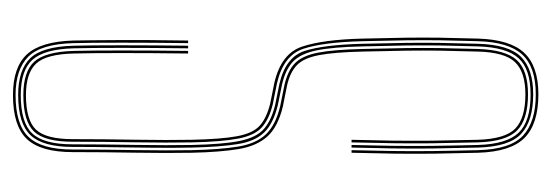

<svg xmlns="http://www.w3.org/2000/svg" viewBox="-297 -548 850 296"><g transform="rotate(-90 128.0 -400.0)"><path d="M130.5 5Q85.2 5 63.6 -16.2Q42 -37.5 40.5 -88Q39.5 -126.2 39.1 -155.9Q38.8 -185.5 39.1 -215.1Q39.5 -244.8 40.5 -283H44.5Q43.8 -251 43.2 -221.1Q42.8 -191.2 43.1 -159.2Q43.5 -127.2 44.5 -88.2Q45.8 -38.2 67 -18.6Q88.2 1 130.5 1Q172.8 1 192 -20Q211.2 -41 212.5 -88.2Q213.5 -122.5 213.9 -146.8Q214.2 -171 213.9 -197.8Q213.5 -224.5 212.5 -265.8Q211 -326.2 200.9 -357.1Q190.8 -388 147.5 -398L115.2 -404.5Q92 -410.2 79.6 -421.4Q67.2 -432.5 62.4 -457.5Q57.5 -482.5 56.5 -529.2Q55.8 -566.2 56.6 -616.6Q57.5 -667 57.5 -713Q57.5 -756 73.2 -772.5Q89 -789 129.5 -789Q165.5 -789 180.9 -772.2Q196.2 -755.5 197.5 -711.5Q198.2 -685 198.2 -637.4Q198.2 -589.8 197.5 -535H193.5Q194.2 -590.2 194.2 -637.6Q194.2 -685 193.5 -711.5Q192.5 -754 177.8 -769.5Q163 -785 129.5 -785Q90.8 -785 76.1 -769.5Q61.5 -754 61.5 -713Q61.5 -667 60.6 -616.6Q59.8 -566.2 60.5 -529.5Q61.5 -483.8 66 -459.5Q70.5 -435.2 82.2 -424.6Q94 -414 116.2 -408.5L148.5 -402Q193.5 -391.5 204.2 -359.1Q215 -326.8 216.5 -266Q217.5 -224.5 217.9 -198.2Q218.2 -172 217.9 -147.8Q217.5 -123.5 216.5 -88Q215 -38.5 194.5 -16.8Q174 5 130.5 5ZM130.5 -3Q89.8 -3 69.8 -21.4Q49.8 -39.8 48.5 -88.2Q47.5 -128 47.1 -158.9Q46.8 -189.8 47.2 -219Q47.8 -248.2 48.5 -283H52.5Q51.8 -251 51.2 -221.2Q50.8 -191.5 51.1 -159.4Q51.5 -127.2 52.5 -88.2Q53.8 -43.8 71.4 -25.4Q89 -7 130.5 -7Q169.2 -7 186.2 -25.5Q203.2 -44 204.5 -88.5Q205.5 -122.8 205.9 -147.1Q206.2 -171.5 205.9 -198.2Q205.5 -225 204.5 -265.8Q203.5 -311.5 198.4 -336.6Q193.2 -361.8 180.9 -373.4Q168.5 -385 145.8 -390.2L113.5 -396.8Q85 -403.8 71.5 -418Q58 -432.2 53.8 -458.9Q49.5 -485.5 48.5 -529.2Q48 -554 48.2 -585.1Q48.5 -616.2 49 -649.4Q49.5 -682.5 49.5 -713Q49.5 -759 67.6 -778Q85.8 -797 129.5 -797Q168 -797 186.1 -778.5Q204.2 -760 205.5 -711.8Q206.2 -685.5 206.2 -637.6Q206.2 -589.8 205.5 -535H201.5Q202.2 -590.2 202.2 -637.8Q202.2 -685.2 201.5 -711.8Q200.2 -756.5 184 -774.8Q167.8 -793 129.5 -793Q87.2 -793 70.4 -775.4Q53.5 -757.8 53.5 -713Q53.5 -667 52.6 -616.6Q51.8 -566.2 52.5 -529.2Q53.5 -481.8 58.6 -456Q63.8 -430.2 76.8 -418.5Q89.8 -406.8 114.2 -400.8L146.8 -394.2Q187.8 -384.8 197.4 -355.5Q207 -326.2 208.5 -265.8Q209.5 -224.5 209.9 -198.6Q210.2 -172.8 209.9 -148.6Q209.5 -124.5 208.5 -88.2Q207.2 -40.8 188.5 -21.9Q169.8 -3 130.5 -3ZM130.5 -11Q92 -11 74.9 -27.8Q57.8 -44.5 56.5 -88.5Q55.5 -128.5 55.1 -159.2Q54.8 -190 55.2 -219.1Q55.8 -248.2 56.5 -283H60.5Q59.8 -250.8 59.2 -221Q58.8 -191.2 59.1 -159.4Q59.5 -127.5 60.5 -88.5Q61.8 -45.8 78 -30.4Q94.2 -15 130.5 -15Q164.8 -15 180.1 -30.9Q195.5 -46.8 196.5 -88.5Q197.5 -123 197.9 -147.1Q198.2 -171.2 197.9 -197.8Q197.5 -224.2 196.5 -265.5Q195.5 -309.8 191 -333.2Q186.5 -356.8 175.6 -367.2Q164.8 -377.8 144 -382.5L111.5 -389Q80.5 -396.5 65.8 -412.6Q51 -428.8 46.2 -457Q41.5 -485.2 40.5 -529Q39.8 -566.2 40.6 -616.8Q41.5 -667.2 41.5 -713Q41.5 -762.5 61.9 -783.8Q82.2 -805 129.5 -805Q172.2 -805 192.1 -783.6Q212 -762.2 213.5 -712Q214 -688 214.2 -643.6Q214.5 -599.2 213.5 -535H209.5Q210.2 -590.2 210.2 -637.8Q210.2 -685.2 209.5 -711.8Q208.2 -761.8 188.6 -781.4Q169 -801 129.5 -801Q84 -801 64.8 -780.9Q45.5 -760.8 45.5 -713Q45.5 -667.2 44.6 -616.8Q43.8 -566.2 44.5 -529Q45.5 -485.5 50 -458Q54.5 -430.5 68.6 -415.4Q82.8 -400.2 112.5 -393L144.8 -386.5Q166.8 -381.5 178.4 -370.4Q190 -359.2 194.8 -334.9Q199.5 -310.5 200.5 -265.5Q201.5 -224.2 201.9 -198.1Q202.2 -172 201.9 -148Q201.5 -124 200.5 -88.5Q199.2 -45.8 183.5 -28.4Q167.8 -11 130.5 -11Z"/></g></svg>

Font: Big Shoulders Inline Thin
Style: Regular
Weight: 100
Designer: Patric King
Foundry: XO Type Co
Version: Version 2.002